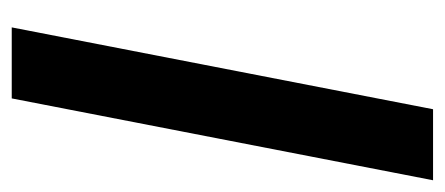

<svg xmlns="http://www.w3.org/2000/svg" viewBox="-230 -510 740 319"><g transform="rotate(90 139.5 -350.0)"><path d="M279 -700 143 0H25L161 -700Z"/></g></svg>

Font: MedMera Sans Semibold
Style: Italic
Weight: 600
Italic angle: -11°
Designer: Kasper Nordkvist
Foundry: UNCUT.wtf
Version: Version 1.300